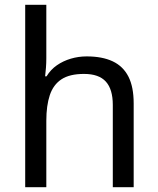

<svg xmlns="http://www.w3.org/2000/svg" viewBox="-20 -780 658 800"><path d="M173 -537Q173 -518 171.5 -498Q170 -478 168 -462H174Q191 -490 217 -508Q243 -526 275 -535.5Q307 -545 341 -545Q406 -545 449.5 -524.5Q493 -504 515 -461Q537 -418 537 -349V0H450V-343Q450 -408 421 -440Q392 -472 330 -472Q270 -472 236 -449.5Q202 -427 187.5 -383.5Q173 -340 173 -277V0H85V-760H173Z"/></svg>

Font: lkannada85
Style: Book
Weight: 400
Designer: Jelle Bosma - Monotype Design Team
Foundry: Monotype Imaging Inc.
Version: Version 2.003